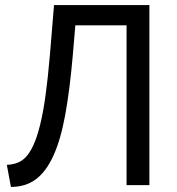

<svg xmlns="http://www.w3.org/2000/svg" viewBox="-20 -730 697 757"><path d="M267 -512Q255 -374 237 -276Q219 -178 190 -115Q161 -52 120.5 -22.5Q80 7 23 7L7 -80Q28 -81 47 -87.5Q66 -94 82 -111Q98 -128 112 -158.5Q126 -189 138 -237Q150 -285 159.5 -353.5Q169 -422 177 -516L193 -710H569V0H479V-630H277Z"/></svg>

Font: PTCRaleway Medium
Style: Regular
Weight: 500
Designer: Matt McInerney, Pablo Impallari, Rodrigo Fuenzalida
Foundry: Matt McInerney, Pablo Impallari, Rodrigo Fuenzalida
Version: Version 3.000g; ttfautohint (v1.5) -l 8 -r 28 -G 28 -x 14 -D